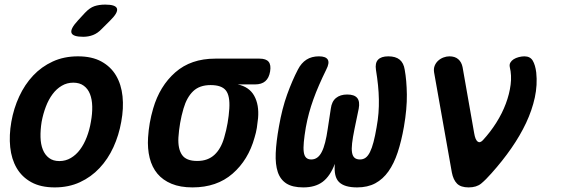

<svg xmlns="http://www.w3.org/2000/svg" viewBox="-20 -805 2440 835"><path d="M218 10Q157.2 10 116.2 -12.6Q75.3 -35.1 52.5 -74.2Q29.8 -113.2 24.4 -165Q19 -216.8 29.3 -275.3Q39.6 -333.8 63.5 -385.4Q87.4 -437.1 123.8 -476Q160.3 -514.9 209.2 -537.4Q258.2 -560 319 -560Q380.1 -560 421.1 -537.4Q462 -514.9 484.8 -476.3Q507.5 -437.8 512.9 -386.1Q518.3 -334.5 507.3 -275.3Q497 -216.8 473.3 -165Q449.6 -113.2 413 -74.2Q376.4 -35.1 327.6 -12.6Q278.8 10 218 10ZM238.2 -104.5Q265.5 -104.5 288.2 -118Q311 -131.4 328.1 -154.5Q345.3 -177.5 357.3 -208.8Q369.4 -240 375.3 -275.3Q381.9 -311.3 381.1 -342.2Q380.3 -373.2 371.4 -395.9Q362.6 -418.6 344.5 -432Q326.4 -445.5 298.8 -445.5Q271.2 -445.5 248.5 -432Q225.7 -418.6 208.6 -395.5Q191.4 -372.5 179.5 -341.4Q167.6 -310.3 161 -275Q155.4 -239.7 156.2 -208.6Q157 -177.5 166.2 -154.5Q175.4 -131.4 193.2 -118Q210.9 -104.5 238.2 -104.5ZM422.4 -679.1Q404.8 -660.5 384.9 -652.8Q364.9 -645 341.9 -645Q296.6 -645 290.8 -662.3Q285.1 -679.5 318.9 -716L349.2 -748.9Q370.3 -771.3 390.6 -778.1Q410.9 -785 437.7 -785Q483.6 -785 488.8 -767.4Q494 -749.9 458.9 -715.5Z M1013.8 -437.9Q1063.9 -427.4 1085.6 -388.3Q1107.3 -349.2 1102.3 -291Q1100.3 -270 1097 -249Q1093.6 -228 1087.1 -207Q1060.1 -109.5 991.5 -49.8Q922.9 10 817.1 10Q764.2 10 726.2 -5.7Q688.2 -21.4 664.6 -49.6Q641 -77.8 630.9 -118.2Q620.9 -158.6 623.9 -207Q625.9 -238.5 631.3 -270Q636.8 -301.5 646.1 -333Q674.5 -430.8 742.4 -490.4Q810.3 -550 916.1 -550H1108.8Q1137.2 -550 1148.3 -536.3Q1159.4 -522.7 1154.7 -494.3Q1150 -465.9 1133.8 -451.9Q1117.6 -437.9 1089.2 -437.9ZM837.4 -105Q861.5 -105 880.1 -111.9Q898.8 -118.8 912.9 -132Q927.1 -145.1 937.6 -163.9Q948.2 -182.6 955.1 -207Q964.4 -238.5 969.8 -270Q975.3 -301.5 977.3 -333Q980.6 -388.8 962.1 -411.9Q943.7 -435 895.8 -435Q847.9 -435 820.1 -408.4Q792.3 -381.8 778.1 -333Q768.8 -301.5 763.4 -270Q757.9 -238.5 755.9 -207Q753.3 -158.2 771.4 -131.6Q789.5 -105 837.4 -105Z M1668.7 -560Q1700.7 -560 1718.2 -545.5Q1735.7 -531 1740.1 -501.7Q1748.5 -455.8 1749.4 -394.1Q1750.3 -332.4 1736.7 -254Q1725.7 -191.2 1709.5 -142.3Q1693.3 -93.5 1669.4 -59.7Q1645.5 -25.9 1612.2 -7.9Q1578.9 10 1533 10Q1478 10 1454.5 -13.2Q1431 -36.4 1436.3 -92.4Q1415.7 -38.7 1383.4 -14.4Q1351 10 1299 10Q1252.4 10 1225.7 -6.9Q1199.1 -23.9 1188 -57Q1177 -90.2 1179.1 -139.5Q1181.3 -188.9 1193 -254Q1206.6 -332.7 1228.9 -394.4Q1251.3 -456.1 1275.7 -502.7Q1290.2 -531 1312.7 -545.5Q1335.3 -560 1367 -560Q1397 -560 1405.5 -545.6Q1413.9 -531.3 1398.7 -502Q1381.4 -466.8 1367.6 -435Q1353.7 -403.3 1342.9 -373Q1332 -342.8 1324 -313.2Q1316 -283.6 1310 -251Q1303.7 -213.6 1301.3 -187.2Q1298.8 -160.8 1301.1 -143.9Q1303.4 -126.9 1311.5 -119.2Q1319.5 -111.5 1333.6 -111.5Q1348.2 -111.5 1359.5 -119.6Q1370.9 -127.7 1379.3 -144.3Q1387.8 -160.8 1394.1 -185.9Q1400.5 -211 1405.5 -246L1418.7 -332.7Q1422.7 -363.7 1441.2 -378.8Q1459.7 -394 1490 -394Q1521.3 -394 1533.6 -378.8Q1545.8 -363.7 1540.1 -332.7L1521.5 -243Q1514.2 -207.2 1511.3 -182.2Q1508.4 -157.1 1511 -141.7Q1513.5 -126.2 1521.9 -118.9Q1530.3 -111.5 1545.6 -111.5Q1559.7 -111.5 1570.2 -119.2Q1580.7 -126.9 1589.1 -143.9Q1597.5 -160.8 1604.4 -187.2Q1611.4 -213.6 1617.7 -251Q1623.7 -283.6 1626 -313.2Q1628.3 -342.8 1627.7 -372.7Q1627.2 -402.7 1624 -434.1Q1620.8 -465.5 1615.1 -500.7Q1610.4 -530.7 1624 -545.3Q1637.7 -560 1668.7 -560Z M1867.9 -489.8Q1865.2 -506.1 1870.3 -518.9Q1875.4 -531.8 1885.5 -541Q1895.7 -550.3 1908.7 -555.1Q1921.7 -560 1934.4 -560Q1958.7 -560 1973 -547.5Q1987.3 -535 1991.7 -513.1L2042.2 -225.6Q2046.9 -197.3 2057 -189.5Q2067 -181.6 2080.1 -195.3Q2113 -231 2138.5 -271.6Q2164.1 -312.1 2179.8 -354.2Q2195.6 -396.3 2200.7 -436.9Q2205.8 -477.4 2197.1 -513.1Q2194.7 -524.2 2199.6 -532.8Q2204.5 -541.4 2213.8 -547.3Q2223.1 -553.2 2235.9 -556.6Q2248.8 -560 2260.6 -560Q2285.7 -560 2296.9 -541.2Q2308 -522.4 2312.1 -489.8Q2317.8 -436 2305.9 -380.8Q2293.9 -325.7 2268 -270.5Q2242 -215.4 2203.8 -160.3Q2165.5 -105.1 2117.3 -51.3Q2093 -23.6 2072.7 -6.8Q2052.4 10 2018 10Q1983.9 10 1967.5 -6.6Q1951.2 -23.1 1945.1 -54.8Z"/></svg>

Font: Maple Mono
Style: Italic
Weight: 400
Italic angle: -10°
Monospace: yes
Designer: subframe7536
Version: Version 7.300